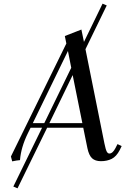

<svg xmlns="http://www.w3.org/2000/svg" viewBox="-20 -878 710 1054"><path d="M40 -19 344.2 -639.2 335.9 -680.2 426.8 -715.8 440.9 -647.9 543 -857.9 565.9 -848.1 449.2 -607.9 553.2 -90.8Q560.1 -57.1 565.9 -46.1Q571.8 -35.2 580.1 -35.2Q598.6 -35.2 613.8 -64.9L625 -86.9L647.9 -76.2L637.2 -54.2Q619.1 -19 593.5 -6.1Q567.9 6.8 534.2 6.8Q502.9 6.8 485.6 -9Q468.3 -24.9 460 -64L437 -176.8H238.8L76.2 155.8L53.2 146L210.9 -176.8H147.9L132.8 -146Q95.2 -69.3 89.8 1Q71.8 2.4 46.9 7.8ZM160.2 -202.1H223.1L371.1 -505.9L353 -598.1ZM251 -202.1H432.1L378.9 -465.8Z"/></svg>

Font: Dihjauti S
Style: Bold Italic
Weight: 700
Italic angle: -9°
Designer: T. Christopher White
Version: Version 3.0.0